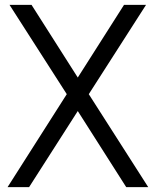

<svg xmlns="http://www.w3.org/2000/svg" viewBox="-20 -765 637 785"><path d="M11 0 253 -380 19 -745H109L298 -448L487 -745H577L343 -380L586 0H496L298 -311L99 0Z"/></svg>

Font: Kosmopol Plus Jakarta Sans
Style: Regular
Weight: 400
Designer: Gumpita Rahayu
Foundry: Tokotype
Version: Version 2.006